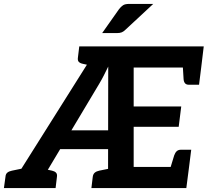

<svg xmlns="http://www.w3.org/2000/svg" viewBox="-63 -961 1061 981"><path d="M-16 0 440 -724H978L965 -616H620V-417H863L850 -313H620V-108H903L889 0H489L490 -621Q479 -598 467.5 -575.5Q456 -553 444 -533L144 -31Q136 -18 131.5 -9Q127 0 124 0ZM188 -199 217 -295H530L535 -199ZM802 -85 827 -167Q832 -181 840 -188.5Q848 -196 862 -196H914L903 -108ZM870 -639 965 -616 954 -528H902Q889 -528 882.5 -535.5Q876 -543 875 -557ZM441 -724 415 -623 360 -635Q346 -638 339.5 -645Q333 -652 335 -666L342 -724ZM404 0 411 -58Q413 -72 421.5 -79Q430 -86 444 -89L503 -101V0ZM122 0 147 -101 203 -89Q216 -86 223 -79Q230 -72 228 -58L221 0ZM-43 0 -35 -58Q-34 -72 -25.5 -79Q-17 -86 -2 -89L56 -101L57 0ZM597 -941H720L579 -810Q569 -800 559.5 -796Q550 -792 535 -792H459L545 -914Q555 -927 565.5 -934Q576 -941 597 -941Z"/></svg>

Font: Aleo
Style: Bold Italic
Weight: 700
Italic angle: -7°
Version: Version 2.001;gftools[0.9.29]